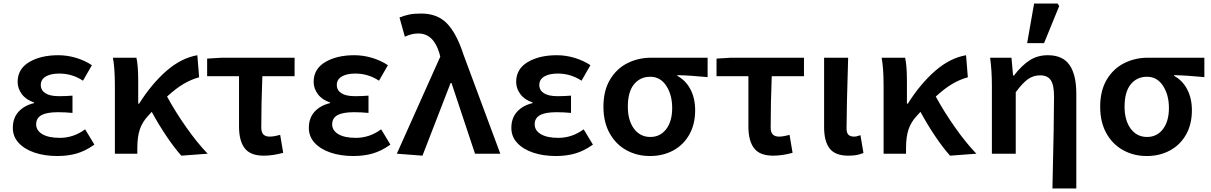

<svg xmlns="http://www.w3.org/2000/svg" viewBox="-20 -863 6800 1078"><path d="M52 -145Q52 -200 84 -235.5Q116 -271 171 -284V-288Q127 -302 103 -334Q79 -366 79 -403Q79 -476 144 -514.5Q209 -553 307 -553Q357 -553 406 -538.5Q455 -524 496 -497L446 -410Q385 -450 313 -450Q265 -450 237 -433.5Q209 -417 209 -386Q209 -356 235 -339.5Q261 -323 311 -323Q348 -323 387 -326V-229Q348 -233 305 -233Q243 -233 213 -216.5Q183 -200 183 -165Q183 -130 218 -109.5Q253 -89 316 -89Q393 -89 458 -137L510 -51Q459 -15 410 -1Q361 13 302 13Q231 13 174.5 -6Q118 -25 85 -60.5Q52 -96 52 -145Z M614 -539H746Q756 -493 756 -409V-281H761Q831 -392 914 -464.5Q997 -537 1088 -553L1098 -429Q1053 -417 1010 -391.5Q967 -366 918 -321Q964 -236 1026 -148Q1088 -60 1146 0L998 11Q958 -34 914.5 -98.5Q871 -163 832 -235L811 -212Q779 -178 765 -136.5Q751 -95 751 -31V0H625V-381Q625 -481 614 -539Z M1322 -153V-435H1143V-534L1226 -539H1634V-435H1453Q1447 -281 1447 -147Q1447 -120 1459 -108Q1471 -96 1494 -96Q1517 -96 1553 -106L1570 -5Q1512 11 1461 11Q1386 11 1354 -30.5Q1322 -72 1322 -153Z M1714 -145Q1714 -200 1746 -235.5Q1778 -271 1833 -284V-288Q1789 -302 1765 -334Q1741 -366 1741 -403Q1741 -476 1806 -514.5Q1871 -553 1969 -553Q2019 -553 2068 -538.5Q2117 -524 2158 -497L2108 -410Q2047 -450 1975 -450Q1927 -450 1899 -433.5Q1871 -417 1871 -386Q1871 -356 1897 -339.5Q1923 -323 1973 -323Q2010 -323 2049 -326V-229Q2010 -233 1967 -233Q1905 -233 1875 -216.5Q1845 -200 1845 -165Q1845 -130 1880 -109.5Q1915 -89 1978 -89Q2055 -89 2120 -137L2172 -51Q2121 -15 2072 -1Q2023 13 1964 13Q1893 13 1836.5 -6Q1780 -25 1747 -60.5Q1714 -96 1714 -145Z M2208 0 2452 -545 2447 -564Q2414 -675 2329 -675Q2308 -675 2290.5 -670.5Q2273 -666 2253 -657L2223 -765Q2252 -776 2278 -781.5Q2304 -787 2345 -787Q2435 -787 2489 -732Q2543 -677 2582 -557L2789 0H2647L2515 -397H2510L2352 11Z M2851 -145Q2851 -200 2883 -235.5Q2915 -271 2970 -284V-288Q2926 -302 2902 -334Q2878 -366 2878 -403Q2878 -476 2943 -514.5Q3008 -553 3106 -553Q3156 -553 3205 -538.5Q3254 -524 3295 -497L3245 -410Q3184 -450 3112 -450Q3064 -450 3036 -433.5Q3008 -417 3008 -386Q3008 -356 3034 -339.5Q3060 -323 3110 -323Q3147 -323 3186 -326V-229Q3147 -233 3104 -233Q3042 -233 3012 -216.5Q2982 -200 2982 -165Q2982 -130 3017 -109.5Q3052 -89 3115 -89Q3192 -89 3257 -137L3309 -51Q3258 -15 3209 -1Q3160 13 3101 13Q3030 13 2973.5 -6Q2917 -25 2884 -60.5Q2851 -96 2851 -145Z M3368 -264Q3368 -354 3405 -416Q3442 -478 3503 -508.5Q3564 -539 3636 -539H3953V-430Q3849 -440 3783 -441V-437Q3830 -412 3856.5 -361.5Q3883 -311 3883 -244Q3883 -165 3850 -107Q3817 -49 3759.5 -18Q3702 13 3629 13Q3557 13 3497.5 -19.5Q3438 -52 3403 -114.5Q3368 -177 3368 -264ZM3754 -257Q3754 -330 3721 -381Q3688 -432 3631 -432Q3574 -432 3539.5 -389.5Q3505 -347 3505 -264Q3505 -187 3539.5 -140.5Q3574 -94 3631 -94Q3687 -94 3720.5 -138Q3754 -182 3754 -257Z M4182 -153V-435H4003V-534L4086 -539H4494V-435H4313Q4307 -281 4307 -147Q4307 -120 4319 -108Q4331 -96 4354 -96Q4377 -96 4413 -106L4430 -5Q4372 11 4321 11Q4246 11 4214 -30.5Q4182 -72 4182 -153Z M4607 -148V-539H4742Q4733 -249 4733 -142Q4733 -117 4743.5 -106.5Q4754 -96 4776 -96Q4790 -96 4811 -104L4828 -4Q4808 4 4789 7.5Q4770 11 4743 11Q4669 11 4638 -29.5Q4607 -70 4607 -148Z M4930 -539H5062Q5072 -493 5072 -409V-281H5077Q5147 -392 5230 -464.5Q5313 -537 5404 -553L5414 -429Q5369 -417 5326 -391.5Q5283 -366 5234 -321Q5280 -236 5342 -148Q5404 -60 5462 0L5314 11Q5274 -34 5230.5 -98.5Q5187 -163 5148 -235L5127 -212Q5095 -178 5081 -136.5Q5067 -95 5067 -31V0H4941V-381Q4941 -481 4930 -539Z M5898 -321Q5898 -385 5880 -412.5Q5862 -440 5819 -440Q5782 -440 5751.5 -418.5Q5721 -397 5683 -345V0H5549V-381Q5549 -468 5539 -539H5659L5668 -439H5673Q5716 -495 5760.5 -524Q5805 -553 5863 -553Q5947 -553 5985 -498Q6023 -443 6023 -338V195H5889Q5898 -181 5898 -321ZM5786 -843H5918L5927 -829L5842 -621H5747Z M6157 -264Q6157 -354 6194 -416Q6231 -478 6292 -508.5Q6353 -539 6425 -539H6742V-430Q6638 -440 6572 -441V-437Q6619 -412 6645.5 -361.5Q6672 -311 6672 -244Q6672 -165 6639 -107Q6606 -49 6548.5 -18Q6491 13 6418 13Q6346 13 6286.5 -19.5Q6227 -52 6192 -114.5Q6157 -177 6157 -264ZM6543 -257Q6543 -330 6510 -381Q6477 -432 6420 -432Q6363 -432 6328.5 -389.5Q6294 -347 6294 -264Q6294 -187 6328.5 -140.5Q6363 -94 6420 -94Q6476 -94 6509.5 -138Q6543 -182 6543 -257Z"/></svg>

Font: Nebula Sans Semibold
Style: Regular
Weight: 600
Designer: Paul D. Hunt for Adobe (as Source Sans)
Foundry: Nebula Entertainment & Broadcasting LLC
Version: Version 1.010